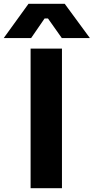

<svg xmlns="http://www.w3.org/2000/svg" viewBox="-76 -984 490 1004"><path d="M84 0V-730H248V0ZM-56.5 -785 73 -964H262.5L394 -785H247.2L174.8 -887.5H157.2L86.8 -785Z"/></svg>

Font: SVN-Sora Variable
Style: Regular
Weight: 400
Designer: Jonathan Barnbrook, Julián Moncada
Foundry: Barnbrook Fonts
Version: Version 2.000 - Viet hoa boi STYLEno.1 Fonts